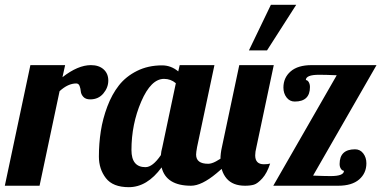

<svg xmlns="http://www.w3.org/2000/svg" viewBox="-52 -770 1603 796"><path d="M74 -500H218L207 -450Q271 -500 325 -500Q358 -500 377.5 -482.5Q397 -465 397 -436Q397 -407 376.5 -382.5Q356 -358 322 -358Q303 -358 293.5 -368.5Q284 -379 283 -391Q282 -403 278 -413.5Q274 -424 264 -424Q230 -424 195 -392L112 0H-32Z M693 -500H837L765 -160Q761 -138 761 -129Q761 -91 811 -91Q825 -91 843.5 -101Q862 -111 876 -122Q890 -133 912 -152.5Q934 -172 943 -179H977Q973 -175 943.5 -144Q914 -113 894.5 -94.5Q875 -76 845 -51Q815 -26 788.5 -13Q762 0 740 0Q637 0 618 -76Q558 6 482 6Q416 6 387 -31.5Q358 -69 358 -121Q358 -175 366 -226.5Q374 -278 393 -328.5Q412 -379 441 -416Q470 -453 516 -476Q562 -499 620 -499Q657 -499 687 -474ZM628 -443Q574 -443 533.5 -349Q493 -255 493 -148Q493 -77 551 -77Q581 -77 615 -127Q616 -142 621 -160L677 -425Q656 -443 628 -443Z M1374 -62Q1367 -62 1361.5 -70Q1356 -78 1356 -90Q1356 -151 1420 -151Q1441 -151 1454 -134Q1467 -117 1467 -93Q1467 -52 1437 -26Q1407 0 1350 0H1081L1344 -458Q1298 -460 1271 -460Q1216 -460 1216 -438Q1223 -438 1228 -429.5Q1233 -421 1233 -409Q1233 -349 1170 -349Q1149 -349 1136 -366Q1123 -383 1123 -407Q1123 -448 1153 -474Q1183 -500 1240 -500H1509L1246 -42Q1292 -40 1319 -40Q1374 -40 1374 -62ZM1083 -500 1011 -160Q1006 -140 1006 -126Q1006 -89 1042 -89Q1060 -89 1068 -92Q1055 -52 1035.5 -30.5Q1016 -9 1001 -4.5Q986 0 964 0Q913 0 887.5 -30Q862 -60 862 -110Q862 -134 868 -160L940 -500ZM980 -561 1071 -750H1176L1055 -561Z"/></svg>

Font: Lobster 1.3
Style: Regular
Weight: 400
Designer: Pablo Impallari
Foundry: Pablo Impallari. www.impallari.com
Version: Version 1.003 2010